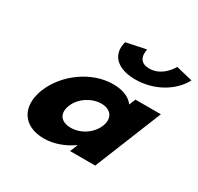

<svg xmlns="http://www.w3.org/2000/svg" viewBox="-177 -1050 1314 1275"><g transform="rotate(30 480.0 -412.5)"><path d="M834.2 -840C834.2 -840 780.5 -737 677.1 -737C573.7 -737 603.2 -840 603.2 -840L452.1 -809C422 -702 491.1 -628 633 -628C774.9 -628 903.8 -702 960.3 -809ZM132.9 -256C72.3 -106 138.9 15 303.9 15C380.9 15 459.5 -16 518.2 -58H520.4L497 0H689.5L896.8 -513H702.1L682.3 -464C652.6 -505 599.2 -528 523.3 -528C358.3 -528 193.5 -406 132.9 -256ZM339.7 -256C368.4 -327 446.9 -377 520.6 -377C593.2 -377 631.3 -327 602.6 -256C574.3 -186 499.1 -136 423.2 -136C344 -136 311.4 -186 339.7 -256Z"/></g></svg>

Font: Hussar
Style: BdWideOblFour
Weight: 700
Foundry: Cannot Into Space Fonts
Version: Version 2.00